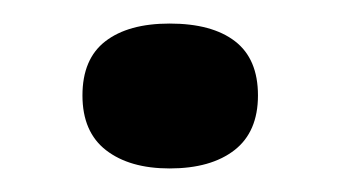

<svg xmlns="http://www.w3.org/2000/svg" viewBox="-20 -393 289 163"><path d="M124 -250Q90 -250 70 -265.5Q50 -281 50 -312Q50 -343 69.5 -358Q89 -373 124 -373Q160 -373 179.5 -358Q199 -343 199 -312Q199 -281 179 -265.5Q159 -250 124 -250Z"/></svg>

Font: Red Rose SemiBold
Style: Regular
Weight: 600
Designer: Jaikishan Patel
Version: Version 2.000